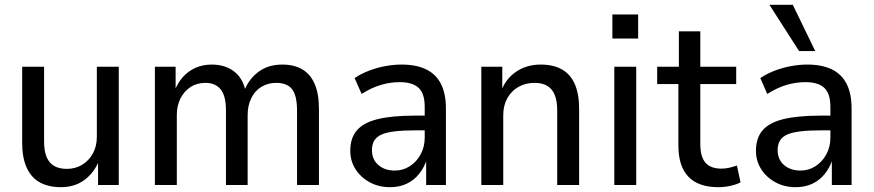

<svg xmlns="http://www.w3.org/2000/svg" viewBox="-20 -768 3628 797"><path d="M233 9Q182 9 146 -10.5Q110 -30 91 -71.5Q72 -113 72 -175V-491H163V-181Q163 -141 173.5 -116Q184 -91 205 -79Q226 -67 257 -67Q293 -67 321 -84Q349 -101 365.5 -131Q382 -161 382 -200V-491H473V0H387V-101H391Q371 -51 330.5 -21Q290 9 233 9Z M623 0V-491H709V-391H705Q717 -423 738.5 -447.5Q760 -472 790.5 -486Q821 -500 859 -500Q914 -500 951 -472Q988 -444 999 -391H994Q1012 -439 1052.5 -469.5Q1093 -500 1152 -500Q1200 -500 1234 -480.5Q1268 -461 1286 -420Q1304 -379 1304 -315V0H1213V-309Q1213 -371 1192.5 -397.5Q1172 -424 1127 -424Q1092 -424 1065 -407.5Q1038 -391 1023 -360.5Q1008 -330 1008 -290V0H918V-309Q918 -370 896 -397Q874 -424 833 -424Q797 -424 770.5 -406.5Q744 -389 729 -359Q714 -329 714 -291V0Z M1599 9Q1552 9 1514.5 -11.5Q1477 -32 1455.5 -66Q1434 -100 1434 -142Q1434 -195 1461.5 -227Q1489 -259 1548 -273.5Q1607 -288 1701 -288H1756V-227H1707Q1656 -227 1621 -223Q1586 -219 1565 -210Q1544 -201 1534 -185Q1524 -169 1524 -145Q1524 -106 1550.5 -83Q1577 -60 1619 -60Q1653 -60 1681 -78Q1709 -96 1726 -127Q1743 -158 1743 -197V-325Q1743 -379 1718 -403Q1693 -427 1639 -427Q1600 -427 1561 -415.5Q1522 -404 1481 -378L1452 -444Q1479 -462 1511.5 -474.5Q1544 -487 1579 -493.5Q1614 -500 1647 -500Q1707 -500 1748 -480.5Q1789 -461 1810 -420.5Q1831 -380 1831 -317V0H1749V-107H1752Q1741 -73 1720 -46.5Q1699 -20 1668.5 -5.5Q1638 9 1599 9Z M1978 0V-491H2065V-391H2061Q2080 -442 2123.5 -471Q2167 -500 2224 -500Q2276 -500 2311.5 -480.5Q2347 -461 2365.5 -420Q2384 -379 2384 -315V0H2293V-309Q2293 -349 2282.5 -374.5Q2272 -400 2251 -412Q2230 -424 2199 -424Q2162 -424 2132.5 -407.5Q2103 -391 2086 -360.5Q2069 -330 2069 -290V0Z M2522 -608V-708H2629V-608ZM2530 0V-491H2621V0Z M2962 9Q2879 9 2837.5 -34.5Q2796 -78 2796 -164V-419H2708V-491H2798V-638H2887V-491H3036V-419H2887V-171Q2887 -117 2908.5 -92.5Q2930 -68 2975 -68Q2992 -68 3008.5 -72Q3025 -76 3039 -81L3054 -11Q3037 -2 3012 3.5Q2987 9 2962 9Z M3283 9Q3236 9 3198.5 -11.5Q3161 -32 3139.5 -66Q3118 -100 3118 -142Q3118 -195 3145.5 -227Q3173 -259 3232 -273.5Q3291 -288 3385 -288H3440V-227H3391Q3340 -227 3305 -223Q3270 -219 3249 -210Q3228 -201 3218 -185Q3208 -169 3208 -145Q3208 -106 3234.5 -83Q3261 -60 3303 -60Q3337 -60 3365 -78Q3393 -96 3410 -127Q3427 -158 3427 -197V-325Q3427 -379 3402 -403Q3377 -427 3323 -427Q3284 -427 3245 -415.5Q3206 -404 3165 -378L3136 -444Q3163 -462 3195.5 -474.5Q3228 -487 3263 -493.5Q3298 -500 3331 -500Q3391 -500 3432 -480.5Q3473 -461 3494 -420.5Q3515 -380 3515 -317V0H3433V-107H3436Q3425 -73 3404 -46.5Q3383 -20 3352.5 -5.5Q3322 9 3283 9ZM3297 -556 3174 -748H3271L3364 -556Z"/></svg>

Font: Nunito Sans 10pt SemiCondensed Medium
Style: Regular
Weight: 500
Width: 4
Designer: Vernon Adams
Foundry: Vernon Adams
Version: Version 3.101;gftools[0.9.27]